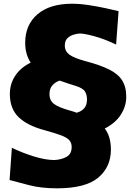

<svg xmlns="http://www.w3.org/2000/svg" viewBox="-20 -855 723 1027"><path d="M285.2 152.3Q200.2 152.3 136 135.5Q71.8 118.7 31.2 107.9L43.5 -64.5Q100.1 -37.1 161.9 -18.1Q223.6 1 271 1Q308.6 -1 335.9 -16.1Q363.3 -31.2 363.3 -68.8Q363.3 -91.3 350.3 -105.5Q337.4 -119.6 306.2 -131.3Q274.9 -143.1 219.7 -158.2Q127.4 -182.6 80.1 -227.8Q32.7 -272.9 32.7 -352.5Q32.7 -406.2 61.3 -449.7Q89.8 -493.2 144 -520Q114.7 -564.9 114.7 -626Q114.7 -722.2 180.4 -778.6Q246.1 -835 365.2 -835Q406.2 -835 453.4 -827.9Q500.5 -820.8 543.5 -811.5Q586.4 -802.2 614.3 -795.4L601.1 -616.7Q537.6 -647 483.9 -661.4Q430.2 -675.8 406.2 -675.8Q390.1 -674.8 371.6 -668.9Q353 -663.1 339.8 -649.7Q326.7 -636.2 326.7 -610.8Q326.7 -581.1 351.3 -562.7Q376 -544.4 439.5 -527.3Q515.1 -507.3 562.7 -483.9Q610.4 -460.4 632.8 -425.8Q655.3 -391.1 655.3 -337.4Q655.3 -288.1 627.4 -243.2Q599.6 -198.2 540.5 -167.5Q573.2 -125 573.2 -54.7Q573.2 38.6 505.1 95.5Q437 152.3 285.2 152.3ZM299.3 -423.8Q278.3 -417.5 261.5 -399.9Q244.6 -382.3 244.6 -351.1Q244.6 -317.4 269.3 -298.8Q293.9 -280.3 357.4 -262.7Q377.4 -257.3 390.1 -252Q415 -258.8 430.2 -275.6Q445.3 -292.5 445.3 -323.7Q445.3 -348.1 434.3 -366Q423.3 -383.8 383.3 -396Q368.2 -400.4 345.5 -408Q322.8 -415.5 299.3 -423.8Z"/></svg>

Font: Pinar DS4-ExtraBold
Style: Regular
Weight: 800
Designer: Amin Abedi
Version: Version 2.000